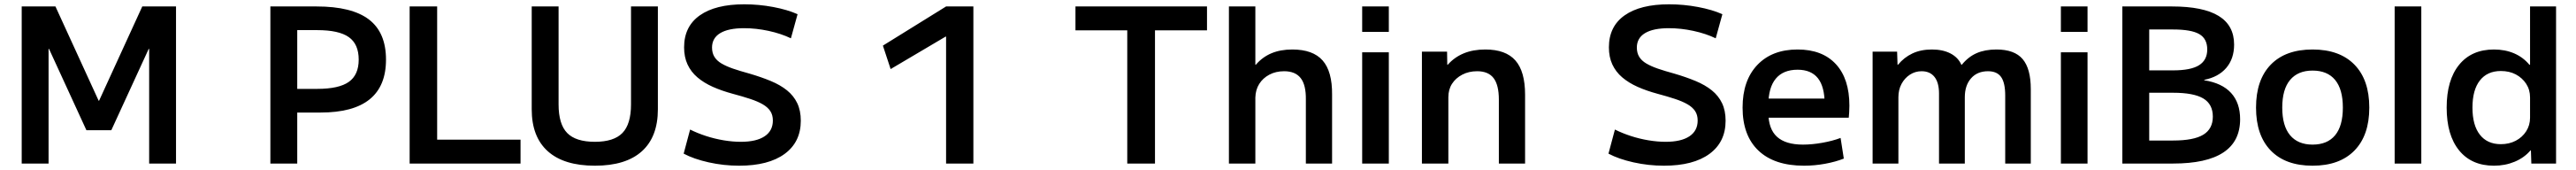

<svg xmlns="http://www.w3.org/2000/svg" viewBox="-20 -760 11987 790"><path d="M81 0V-730H238L439 -292H441L642 -730H799V0H674V-533H672L498 -155H382L208 -533H206V0Z M1238 0V-730H1453Q1617 -730 1696.5 -669.5Q1776 -609 1776 -483Q1776 -360 1700 -298.5Q1624 -237 1471 -237H1300V-347H1456Q1557 -347 1603 -379.5Q1649 -412 1649 -483Q1649 -555 1603 -587.5Q1557 -620 1456 -620H1363V0Z M1886 0V-730H2014V-111H2402V0Z M2748 10Q2604 10 2529 -57Q2454 -124 2454 -252V-730H2579V-275Q2579 -183 2619 -142Q2659 -101 2748 -101Q2836 -101 2876 -142Q2916 -183 2916 -275V-730H3041V-252Q3041 -124 2966.5 -57Q2892 10 2748 10Z M3419 10Q3347 10 3277.5 -5.5Q3208 -21 3161 -46L3191 -158Q3225 -141 3265 -128Q3305 -115 3347 -108Q3389 -101 3427 -101Q3499 -101 3537.5 -126.5Q3576 -152 3576 -200Q3576 -226 3564 -244Q3552 -262 3528.5 -275.5Q3505 -289 3470 -300.5Q3435 -312 3390 -324Q3338 -338 3296.5 -356.5Q3255 -375 3225 -400.5Q3195 -426 3179 -460.5Q3163 -495 3163 -540Q3163 -637 3236 -688.5Q3309 -740 3443 -740Q3511 -740 3577.5 -727.5Q3644 -715 3691 -694L3660 -582Q3614 -604 3556 -616.5Q3498 -629 3442 -629Q3369 -629 3331 -606Q3293 -583 3293 -539Q3293 -514 3304 -496Q3315 -478 3337 -465Q3359 -452 3391 -441Q3423 -430 3467 -418Q3522 -402 3566.5 -383.5Q3611 -365 3642 -340Q3673 -315 3689.5 -280.5Q3706 -246 3706 -199Q3706 -100 3631 -45Q3556 10 3419 10Z M4382 0V-590H4380L4124 -439L4088 -548L4382 -730H4509V0Z M5225 0V-619H4984V-730H5596V-619H5354V0Z M5698 0V-730H5821V-459H5823Q5854 -495 5896 -512.5Q5938 -530 5993 -530Q6089 -530 6134 -479Q6179 -428 6178 -320V0H6056V-297Q6057 -365 6032 -397Q6007 -429 5955 -429Q5916 -429 5886 -413Q5856 -397 5839 -370Q5822 -343 5821 -307V0Z M6318 -612V-730H6442V-612ZM6318 0V-517H6442V0Z M6596 0V-520H6713L6714 -459H6716Q6747 -494 6790.5 -512Q6834 -530 6891 -530Q6986 -530 7031 -479Q7076 -428 7076 -320V0H6954V-297Q6954 -365 6929.5 -397Q6905 -429 6853 -429Q6814 -429 6783.5 -413Q6753 -397 6736 -370.5Q6719 -344 6719 -308V0Z M7722 10Q7650 10 7580.5 -5.5Q7511 -21 7464 -46L7494 -158Q7528 -141 7568 -128Q7608 -115 7650 -108Q7692 -101 7730 -101Q7802 -101 7840.5 -126.5Q7879 -152 7879 -200Q7879 -226 7867 -244Q7855 -262 7831.5 -275.5Q7808 -289 7773 -300.5Q7738 -312 7693 -324Q7641 -338 7599.5 -356.5Q7558 -375 7528 -400.5Q7498 -426 7482 -460.5Q7466 -495 7466 -540Q7466 -637 7539 -688.5Q7612 -740 7746 -740Q7814 -740 7880.5 -727.5Q7947 -715 7994 -694L7963 -582Q7917 -604 7859 -616.5Q7801 -629 7745 -629Q7672 -629 7634 -606Q7596 -583 7596 -539Q7596 -514 7607 -496Q7618 -478 7640 -465Q7662 -452 7694 -441Q7726 -430 7770 -418Q7825 -402 7869.5 -383.5Q7914 -365 7945 -340Q7976 -315 7992.5 -280.5Q8009 -246 8009 -199Q8009 -100 7934 -45Q7859 10 7722 10Z M8374 10Q8236 10 8162 -60Q8088 -130 8088 -260Q8088 -386 8156.5 -458Q8225 -530 8344 -530Q8459 -530 8522 -462Q8585 -394 8585 -269Q8585 -255 8584 -238Q8583 -221 8582 -213H8156V-302H8488L8470 -275Q8470 -357 8438.5 -396.5Q8407 -436 8344 -436Q8277 -436 8242.5 -394.5Q8208 -353 8208 -272V-237Q8208 -161 8248 -124.5Q8288 -88 8369 -88Q8411 -88 8459 -96.5Q8507 -105 8544 -119L8559 -23Q8521 -8 8472 1Q8423 10 8374 10Z M8693 0V-520H8807L8809 -459H8811Q8839 -493 8878 -511.5Q8917 -530 8969 -530Q9020 -530 9055.5 -511.5Q9091 -493 9106 -459H9108Q9138 -496 9177 -513Q9216 -530 9269 -530Q9353 -530 9391 -485.5Q9429 -441 9429 -346V0H9310V-316Q9310 -375 9291 -402Q9272 -429 9230 -429Q9180 -429 9151 -396Q9122 -363 9122 -308V0H9002V-325Q9002 -376 8981 -402.5Q8960 -429 8921 -429Q8891 -429 8866.5 -413Q8842 -397 8827.5 -370Q8813 -343 8813 -308V0Z M9569 -612V-730H9693V-612ZM9569 0V-517H9693V0Z M9855 0V-730H10086Q10231 -730 10303 -686Q10375 -642 10375 -553Q10375 -487 10338.5 -444.5Q10302 -402 10236 -389V-387Q10319 -374 10361 -328Q10403 -282 10403 -206Q10403 -103 10325 -51.5Q10247 0 10091 0ZM10091 -107Q10187 -107 10231.5 -134Q10276 -161 10276 -218Q10276 -276 10231.5 -302.5Q10187 -329 10091 -329H9917V-433H10091Q10174 -433 10212 -457Q10250 -481 10250 -530Q10250 -580 10213 -601.5Q10176 -623 10091 -623H9980V-107Z M10740 10Q10614 10 10545.5 -60.5Q10477 -131 10477 -260Q10477 -389 10545.5 -459.5Q10614 -530 10740 -530Q10866 -530 10935 -459.5Q11004 -389 11004 -260Q11004 -131 10935 -60.5Q10866 10 10740 10ZM10740 -88Q10809 -88 10845 -131.5Q10881 -175 10881 -260Q10881 -345 10845 -388.5Q10809 -432 10740 -432Q10672 -432 10635.5 -388.5Q10599 -345 10599 -260Q10599 -175 10635.5 -131.5Q10672 -88 10740 -88Z M11122 0V-730H11246V0Z M11584 10Q11480 10 11422 -61Q11364 -132 11364 -260Q11364 -388 11422 -459Q11480 -530 11584 -530Q11636 -530 11678 -512Q11720 -494 11749 -459H11752V-730H11873V0H11758L11756 -61H11754Q11725 -27 11680.5 -8.5Q11636 10 11584 10ZM11616 -90Q11655 -90 11685.5 -106Q11716 -122 11734 -150Q11752 -178 11752 -213V-307Q11752 -343 11734 -370.5Q11716 -398 11686 -414Q11656 -430 11616 -430Q11553 -430 11518.5 -386Q11484 -342 11484 -260Q11484 -178 11518.5 -134Q11553 -90 11616 -90Z"/></svg>

Font: M PLUS 1 Thin SemiBold
Style: Regular
Weight: 600
Version: Version 1.001